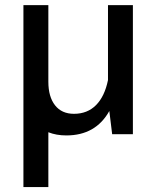

<svg xmlns="http://www.w3.org/2000/svg" viewBox="-20 -534 631 764"><path d="M508.8 -513.7V0H426.3L415 -92.3Q360.8 4.9 244.1 4.9Q204.1 4.9 172.4 -7.8V210.4H73.2V-513.7H172.4V-209Q172.4 -148.9 199 -115Q225.6 -81.1 274.4 -81.1Q327.6 -81.1 362.1 -115.7Q396.5 -150.4 409.7 -215.3V-513.7Z"/></svg>

Font: Estedad-FD Medium
Style: Regular
Weight: 500
Designer: Amin Abedi
Version: Version 7.3